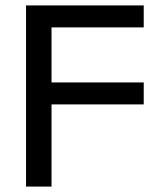

<svg xmlns="http://www.w3.org/2000/svg" viewBox="-20 -688 588 708"><path d="M76 0V-668H510V-587H170V-384H510V-303H170V0Z"/></svg>

Font: Atkinson Hyperlegible
Style: Regular
Weight: 400
Designer: Elliott Scott, Megan Eiswerth, Linus Boman, Theodore Petrosky
Foundry: Braille Institute
Version: Version 1.006; ttfautohint (v1.8.3)